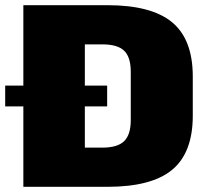

<svg xmlns="http://www.w3.org/2000/svg" viewBox="-39 -720 763 740"><path d="M51 -700H375Q545 -700 624.5 -634Q704 -568 704 -425V-274Q704 -132 625 -66Q546 0 375 0H51ZM238 -151H355Q414 -151 439.5 -176Q465 -201 465 -257V-443Q465 -500 439.5 -524.5Q414 -549 355 -549H238L288 -661V-37ZM374 -390V-310H-19V-390Z"/></svg>

Font: Pathway Extreme SemiCondensed Black
Style: Regular
Weight: 900
Width: 4
Version: Version 1.001;gftools[0.9.26]